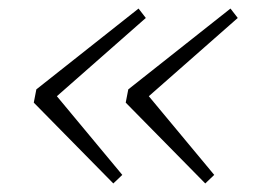

<svg xmlns="http://www.w3.org/2000/svg" viewBox="-20 -484 602 449"><path d="M245 -55 59 -244 65 -275 304 -464 321 -442 113 -259 266 -75ZM460 -55 274 -244 280 -275 519 -464 536 -442 328 -259 481 -75Z"/></svg>

Font: Source Serif 4 SmText Light
Style: Italic
Weight: 300
Italic angle: -12°
Designer: Frank Grießhammer
Foundry: Adobe
Version: Version 4.005;hotconv 1.1.0;makeotfexe 2.6.0